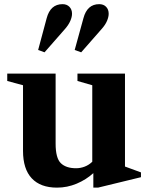

<svg xmlns="http://www.w3.org/2000/svg" viewBox="-20 -870 702 901"><path d="M247.5 10.5Q170 10.5 129 -33.2Q88 -77 88 -162V-470L14 -490V-524.5H241V-196Q241 -128 265.5 -104.2Q290 -80.5 337 -80.5Q357.5 -80.5 377.2 -88Q397 -95.5 413 -111V-470L343.5 -490V-524.5H566.5V-88.5L641.5 -61V-38.5L440 10.5H418V-57.5Q384.5 -27 340 -8.2Q295.5 10.5 247.5 10.5ZM361 -624.5 330.5 -635.5 371.5 -784.5Q389 -850.5 445.5 -850.5Q466 -850.5 478 -838Q490 -825.5 490 -805.5Q490 -790.5 482.2 -772Q474.5 -753.5 457 -734ZM189 -624.5 159 -635.5 199 -784.5Q216.5 -850.5 273.5 -850.5Q293.5 -850.5 305.8 -838Q318 -825.5 318 -805.5Q318 -790.5 310 -772Q302 -753.5 285 -734Z"/></svg>

Font: Libre Caslon Text
Style: Bold
Weight: 700
Designer: Pablo Impallari, Rodrigo Fuenzalida, Katja Schimmel
Foundry: Pablo Impallari, Rodrigo Fuenzalida
Version: Version 2.000